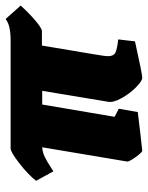

<svg xmlns="http://www.w3.org/2000/svg" viewBox="59 -579 529 687"><g transform="rotate(-90 323.5 -235.5)"><path d="M647 -426Q622 -398 594 -374Q566 -350 555 -350H504L473 -165Q466 -125 466 -113Q466 -94 478 -87.5Q490 -81 526 -77L519 -17Q402 9 389 9Q377 9 354 -14Q331 -37 315 -66.5Q299 -96 303 -114L342 -349H293L249 -90L278 -75L266 -7Q234 -3 191 2Q148 7 128 9Q122 9 105 -14.5Q88 -38 89 -45L140 -349Q122 -348 105 -339.5Q88 -331 73.5 -321.5Q59 -312 54 -309L20 -371Q43 -400 83 -431Q123 -462 136 -462H523Q577 -462 599 -480Z"/></g></svg>

Font: Grenze Black
Style: Italic
Weight: 900
Italic angle: -10°
Designer: Renata Polastri
Foundry: Omnibus-Type
Version: Version 1.002; ttfautohint (v1.8)